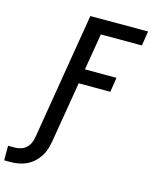

<svg xmlns="http://www.w3.org/2000/svg" viewBox="-248 -823 889 1121"><g transform="rotate(15 196.5 -263.0)"><path d="M-112 209V121H-71Q-54 121 -35.5 115.5Q-17 110 -3 97Q11 84 18.5 67Q26 50 29 32L156 -735H505L491 -647H243L206 -426H397L383 -338H192L130 32Q126 56 118.5 79Q111 102 97.5 123Q84 144 64.5 161.5Q45 179 22.5 189.5Q0 200 -24 204.5Q-48 209 -72 209Z"/></g></svg>

Font: Iosevka Curly Semibold
Style: Italic
Weight: 600
Italic angle: -9°
Monospace: yes
Designer: Belleve Invis
Foundry: Belleve Invis
Version: Version 22.1.2; ttfautohint (v1.8.4)